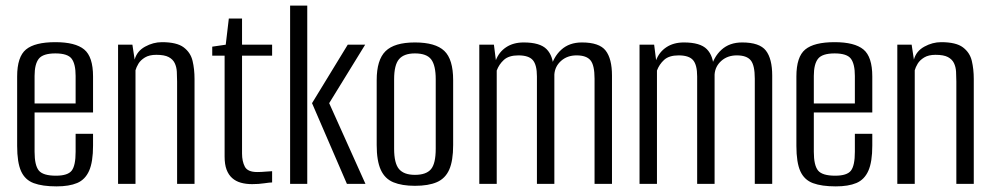

<svg xmlns="http://www.w3.org/2000/svg" viewBox="-20 -654 3529 683"><path d="M181 9Q131 9 100 -2.5Q69 -14 55 -45Q41 -76 41 -135V-382Q41 -452 72.5 -478Q104 -504 177 -504Q248 -504 279.5 -478Q311 -452 311 -382V-254H103V-114Q103 -66 118 -47.5Q133 -29 179 -29Q221 -29 235 -47Q249 -65 249 -114V-178H311V-136Q311 -78 297 -46.5Q283 -15 254.5 -3Q226 9 181 9ZM103 -286H249V-384Q249 -426 235 -445Q221 -464 177 -464Q133 -464 118 -445Q103 -426 103 -384Z M400 0V-495H451L459 -442Q467 -472 496 -488Q525 -504 556 -504Q609 -504 633.5 -485.5Q658 -467 665 -437.5Q672 -408 672 -373V0H610V-364Q610 -382 609 -399Q608 -416 601.5 -429.5Q595 -443 580 -451Q565 -459 536 -459Q511 -459 495.5 -449.5Q480 -440 472.5 -427.5Q465 -415 462 -404V0Z M877 1Q855 1 837 -4Q819 -9 806 -20.5Q793 -32 786 -50.5Q779 -69 779 -97V-456H735V-488L783 -495L794 -588H841V-495H948V-456H841V-108Q841 -80 851 -61Q861 -42 895 -42Q909 -42 925 -43.5Q941 -45 948 -45V-5Q940 -5 920 -2Q900 1 877 1Z M1214 0 1090 -287 1217 -495H1279L1151 -287L1280 0ZM1012 0V-634H1073V0Z M1456 7Q1410 7 1379.5 -5.5Q1349 -18 1334.5 -50Q1320 -82 1320 -138V-369Q1320 -441 1351.5 -472Q1383 -503 1456 -503Q1529 -503 1560.5 -473Q1592 -443 1592 -369V-138Q1592 -82 1578 -50.5Q1564 -19 1534 -6Q1504 7 1456 7ZM1456 -32Q1496 -32 1513 -52Q1530 -72 1530 -125V-372Q1530 -421 1514 -442.5Q1498 -464 1456 -464Q1417 -464 1399.5 -443.5Q1382 -423 1382 -372V-125Q1382 -73 1399.5 -52.5Q1417 -32 1456 -32Z M1685 0V-495H1737L1744 -440Q1755 -469 1780.5 -486Q1806 -503 1843 -503Q1901 -503 1924.5 -479Q1948 -455 1949 -409L1938 -408Q1948 -451 1976.5 -477Q2005 -503 2050 -503Q2112 -503 2134.5 -474Q2157 -445 2157 -385V0H2095V-374Q2095 -422 2080.5 -439.5Q2066 -457 2031 -457Q1998 -457 1976 -437.5Q1954 -418 1952 -389V0H1890V-382Q1890 -423 1875.5 -440Q1861 -457 1824 -457Q1790 -457 1772.5 -441Q1755 -425 1747 -403V0Z M2255 0V-495H2307L2314 -440Q2325 -469 2350.5 -486Q2376 -503 2413 -503Q2471 -503 2494.5 -479Q2518 -455 2519 -409L2508 -408Q2518 -451 2546.5 -477Q2575 -503 2620 -503Q2682 -503 2704.5 -474Q2727 -445 2727 -385V0H2665V-374Q2665 -422 2650.5 -439.5Q2636 -457 2601 -457Q2568 -457 2546 -437.5Q2524 -418 2522 -389V0H2460V-382Q2460 -423 2445.5 -440Q2431 -457 2394 -457Q2360 -457 2342.5 -441Q2325 -425 2317 -403V0Z M2953 9Q2903 9 2872 -2.5Q2841 -14 2827 -45Q2813 -76 2813 -135V-382Q2813 -452 2844.5 -478Q2876 -504 2949 -504Q3020 -504 3051.5 -478Q3083 -452 3083 -382V-254H2875V-114Q2875 -66 2890 -47.5Q2905 -29 2951 -29Q2993 -29 3007 -47Q3021 -65 3021 -114V-178H3083V-136Q3083 -78 3069 -46.5Q3055 -15 3026.5 -3Q2998 9 2953 9ZM2875 -286H3021V-384Q3021 -426 3007 -445Q2993 -464 2949 -464Q2905 -464 2890 -445Q2875 -426 2875 -384Z M3172 0V-495H3223L3231 -442Q3239 -472 3268 -488Q3297 -504 3328 -504Q3381 -504 3405.5 -485.5Q3430 -467 3437 -437.5Q3444 -408 3444 -373V0H3382V-364Q3382 -382 3381 -399Q3380 -416 3373.5 -429.5Q3367 -443 3352 -451Q3337 -459 3308 -459Q3283 -459 3267.5 -449.5Q3252 -440 3244.5 -427.5Q3237 -415 3234 -404V0Z"/></svg>

Font: Alumni Sans Thin
Style: Regular
Weight: 400
Version: Version 1.018